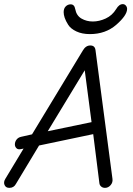

<svg xmlns="http://www.w3.org/2000/svg" viewBox="-39 -903 642 929"><path d="M396 -738Q358 -738 330.5 -751Q303 -764 291 -783Q279 -802 274 -817Q269 -832 269 -844Q269 -862 279 -872Q289 -882 303 -882Q321 -882 325 -859Q331 -827 355.5 -813Q380 -799 410 -799Q441 -799 472.5 -813.5Q504 -828 523 -859Q537 -883 555 -883Q564 -883 570 -876Q576 -869 576 -860Q576 -829 524 -783.5Q472 -738 396 -738ZM469 6Q458 6 450.5 -0.5Q443 -7 442 -16L412 -254L150 -199L38 -13Q28 6 6 6Q-11 6 -17 -8Q-23 -22 -13 -38L75 -184L59 -181Q47 -179 40 -186.5Q33 -194 33 -204Q33 -217 41 -227.5Q49 -238 63 -241L116 -253L362 -659Q376 -683 398 -683Q420 -683 423 -661L505 -39Q508 -21 496.5 -7.5Q485 6 469 6ZM192 -268 404 -312 371 -563Z"/></svg>

Font: Comic Neue
Style: Italic
Weight: 400
Italic angle: -12°
Designer: Craig Rozynski
Foundry: Craig Rozynski
Version: Version 2.003